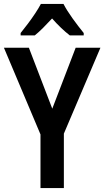

<svg xmlns="http://www.w3.org/2000/svg" viewBox="-20 -957 531 977"><path d="M246 -404 365 -714H491L305 -277V0H186V-273L0 -714H127ZM303 -937Q320 -904 349.5 -863Q379 -822 406 -789V-777H335Q291 -811 245 -863Q221 -837 198.5 -814.5Q176 -792 157 -777H85V-789Q102 -810 122 -836.5Q142 -863 159.5 -889.5Q177 -916 188 -937Z"/></svg>

Font: Noto Sans Myanmar Condensed SemiBold
Style: Regular
Weight: 600
Width: 3
Designer: Monotype Design Team
Foundry: Monotype Imaging Inc.
Version: Version 2.107; ttfautohint (v1.8.4.7-5d5b)